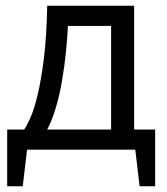

<svg xmlns="http://www.w3.org/2000/svg" viewBox="-20 -520 581 667"><path d="M519 127H465L450 0H74L59 127H5V-70H64Q72 -81 85 -109.5Q98 -138 110.5 -189.5Q123 -241 132.5 -317.5Q142 -394 144 -500H446V-70H519ZM366 -70V-430H216Q214 -388 209 -338.5Q204 -289 195.5 -239.5Q187 -190 174 -146Q161 -102 144 -70Z"/></svg>

Font: PT Sans
Style: Regular
Weight: 400
Version: Version 2.003W OFL; ttfautohint (v1.6)